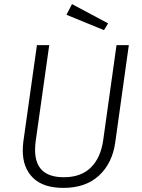

<svg xmlns="http://www.w3.org/2000/svg" viewBox="-20 -905 690 936"><path d="M542 -212Q528 -110 463 -49.5Q398 11 289 11Q191 11 141 -38Q91 -87 91 -171Q91 -192 94 -216L160 -685H220L154 -217Q151 -195 151 -174Q151 -41 291 -41Q375 -41 423 -88.5Q471 -136 483 -221L548 -685H608ZM507 -791 487 -758 304 -833 331 -885Z"/></svg>

Font: FiraGO Light
Style: Italic
Weight: 300
Italic angle: -8°
Designer: bBox Type GmbH
Foundry: bBox Type GmbH
Version: Version 1.001